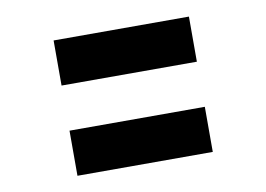

<svg xmlns="http://www.w3.org/2000/svg" viewBox="-51 -575 727 524"><g transform="rotate(-10 312.5 -312.5)"><path d="M125 -375V-500H500V-375ZM125 -125V-250H500V-125Z"/></g></svg>

Font: Silkscreen
Style: Regular
Weight: 400
Designer: Jason Kottke
Foundry: Jason Kottke
Version: Version 1.001; ttfautohint (v1.8.4.7-5d5b)